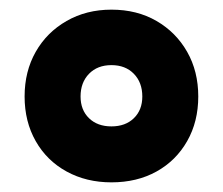

<svg xmlns="http://www.w3.org/2000/svg" viewBox="-20 -744 462 398"><path d="M211 -366Q159 -366 118 -388.5Q77 -411 54 -451.5Q31 -492 31 -544Q31 -596 54 -636.5Q77 -677 118 -700.5Q159 -724 211 -724Q264 -724 304.5 -700.5Q345 -677 368 -636.5Q391 -596 391 -544Q391 -492 368 -451.5Q345 -411 304.5 -388.5Q264 -366 211 -366ZM211 -482Q240 -482 257.5 -499Q275 -516 275 -544Q275 -573 257.5 -591Q240 -609 211 -609Q182 -609 164.5 -591Q147 -573 147 -544Q147 -516 164.5 -499Q182 -482 211 -482Z"/></svg>

Font: Noto Sans Thaana Black
Style: Regular
Weight: 900
Designer: David Williams
Foundry: Google Inc.
Version: Version 3.001; ttfautohint (v1.8.4.7-5d5b)